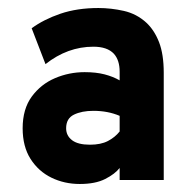

<svg xmlns="http://www.w3.org/2000/svg" viewBox="-20 -732 485 479"><path d="M179 -273Q140.5 -273 108.2 -288.8Q76 -304.5 56.2 -335.5Q36.5 -366.5 36.5 -412Q36.5 -460 59.2 -491Q82 -522 117.2 -537Q152.5 -552 191 -552Q219.5 -552 240.8 -546.5Q262 -541 278.5 -531.5V-553Q278.5 -582 264 -598Q247.5 -615.5 213 -615.5Q148.5 -615.5 93.5 -572L59 -661.5Q89 -683.5 130.8 -697.8Q172.5 -712 225.5 -712Q257 -712 289 -704.8Q321 -697.5 345 -675.5Q365 -657 376.8 -626.8Q388.5 -596.5 388.5 -550.5V-283H278.5V-313Q267 -298 242.5 -285.5Q218 -273 179 -273ZM204.5 -371Q231.5 -371 249.2 -380.2Q267 -389.5 278.5 -404V-443Q249 -455.5 213 -455.5Q184 -455.5 164.5 -446Q145 -436.5 145 -412Q145 -393.5 159.8 -382.2Q174.5 -371 204.5 -371Z"/></svg>

Font: Overpass ExtraBold
Style: Regular
Weight: 800
Designer: Delve Withrington, Dave Bailey, Thomas Jockin
Foundry: Delve Fonts LLC
Version: Version 4.000; ttfautohint (v1.8.3)